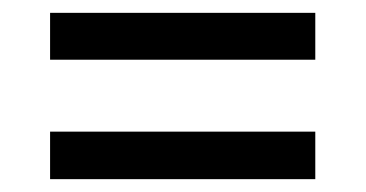

<svg xmlns="http://www.w3.org/2000/svg" viewBox="-20 -427 570 299"><path d="M58 -334V-407H471V-334ZM58 -148V-222H471V-148Z"/></svg>

Font: TypoPRO Titillium Maps
Style: 400 wt
Weight: 400
Designer: Campivisivi
Foundry: Accademia di Belle Arti di Urbino and students of MA course of Visual design
Version: Version 001.001